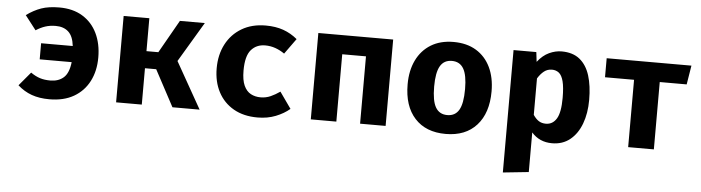

<svg xmlns="http://www.w3.org/2000/svg" viewBox="-48 -771 4404 1206"><g transform="rotate(5 2154.0 -168.0)"><path d="M284.1 -562.6Q369.7 -562.6 430.3 -525.6Q490.8 -488.7 522.6 -422.8Q554.4 -356.9 554.4 -270.8Q554.4 -185.6 521 -120.8Q487.7 -55.9 424.4 -19.2Q361 17.4 270.3 17.4Q207.2 17.4 158.7 0Q110.3 -17.4 70.3 -53.3L142.6 -139.5Q171.8 -119 200.5 -109.7Q229.2 -100.5 266.2 -100.5Q317.9 -100.5 350.3 -129.2Q382.6 -157.9 390.3 -227.2H188.7V-328.7H388.2Q381.5 -389.7 351.5 -417.4Q321.5 -445.1 271.3 -445.1Q235.4 -445.1 205.6 -435.4Q175.9 -425.6 146.7 -406.7L77.4 -496.4Q123.1 -529.7 170 -546.2Q216.9 -562.6 284.1 -562.6Z M690.3 0V-544.6H852.3V-336.9H927.2L1045.1 -544.6H1202.1L1051.8 -292.3L1216.9 0H1045.6L923.1 -229.2H852.3V0Z M1591.3 -110.3Q1624.6 -110.3 1654.1 -123.3Q1683.6 -136.4 1712.8 -156.9L1785.1 -54.4Q1749.2 -23.6 1697.7 -3.1Q1646.2 17.4 1582.6 17.4Q1494.9 17.4 1431.8 -18.7Q1368.7 -54.9 1334.9 -119.2Q1301 -183.6 1301 -268.7Q1301 -353.8 1335.6 -420.3Q1370.3 -486.7 1434.1 -524.6Q1497.9 -562.6 1585.6 -562.6Q1647.7 -562.6 1696.2 -545.4Q1744.6 -528.2 1785.1 -494.4L1714.9 -396.9Q1687.2 -416.4 1656.4 -427.2Q1625.6 -437.9 1592.3 -437.9Q1537.4 -437.9 1503.8 -399.2Q1470.3 -360.5 1470.3 -268.7Q1470.3 -208.7 1486.2 -174.1Q1502.1 -139.5 1529.5 -124.9Q1556.9 -110.3 1591.3 -110.3Z M2228.7 0V-424.6H2079V0H1917.9V-544.6H2389.7V0Z M2769.2 -562.6Q2853.3 -562.6 2912.3 -526.7Q2971.3 -490.8 3002.6 -425.9Q3033.8 -361 3033.8 -273.8Q3033.8 -137.4 2964.1 -60Q2894.4 17.4 2769.2 17.4Q2644.1 17.4 2574.4 -59Q2504.6 -135.4 2504.6 -272.8Q2504.6 -359.5 2536.2 -424.6Q2567.7 -489.7 2626.9 -526.2Q2686.2 -562.6 2769.2 -562.6ZM2769.2 -443.1Q2719.5 -443.1 2695.6 -402.3Q2671.8 -361.5 2671.8 -272.8Q2671.8 -182.6 2695.6 -142.1Q2719.5 -101.5 2769.2 -101.5Q2819 -101.5 2842.8 -142.1Q2866.7 -182.6 2866.7 -273.8Q2866.7 -362.1 2842.8 -402.6Q2819 -443.1 2769.2 -443.1Z M3450.3 -562.6Q3521.5 -562.6 3565.1 -527.2Q3608.7 -491.8 3629 -427.2Q3649.2 -362.6 3649.2 -273.8Q3649.2 -189.7 3624.6 -123.8Q3600 -57.9 3553.3 -20.3Q3506.7 17.4 3440 17.4Q3360.5 17.4 3310.8 -39.5V210.3L3148.7 227.2V-544.6H3292.3L3299.5 -483.6Q3332.8 -526.2 3372.3 -544.4Q3411.8 -562.6 3450.3 -562.6ZM3400 -443.1Q3371.8 -443.1 3350.3 -426.2Q3328.7 -409.2 3310.8 -380V-150.3Q3327.7 -125.1 3346.4 -113.3Q3365.1 -101.5 3390.8 -101.5Q3433.8 -101.5 3457.9 -140.8Q3482.1 -180 3482.1 -271.8Q3482.1 -339.5 3472.3 -376.7Q3462.6 -413.8 3444.1 -428.5Q3425.6 -443.1 3400 -443.1Z M4270.3 -544.6 4250.8 -424.6H4081V0H3919V-424.6H3735.9V-544.6Z"/></g></svg>

Font: FiraCode Nerd Font
Style: Bold
Weight: 700
Designer: Carrois Corporate, Edenspiekermann AG, Nikita Prokopov
Foundry: Carrois Corporate, Edenspiekermann AG, Nikita Prokopov
Version: Version 6.002;Nerd Fonts 2.1.0